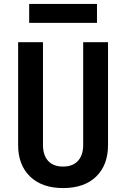

<svg xmlns="http://www.w3.org/2000/svg" viewBox="-20 -944 640 974"><path d="M300 10Q193 10 132.5 -48.5Q72 -107 72 -208V-730H198V-209Q198 -157 224 -128Q250 -99 300 -99Q349 -99 375.5 -128Q402 -157 402 -209V-730H528V-208Q528 -107 468 -48.5Q408 10 300 10ZM128 -828V-924H472V-828Z"/></svg>

Font: NKDuy Mono
Style: Bold
Weight: 700
Monospace: yes
Designer: NKDuy
Foundry: NKDuy
Version: Version 2.251; ttfautohint (v1.8.4.7-5d5b)